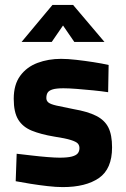

<svg xmlns="http://www.w3.org/2000/svg" viewBox="-20 -751 512 783"><path d="M236 12Q209 12 174 8Q139 4 104.5 -1.5Q70 -7 44 -12L48 -124Q75 -121 108.5 -117Q142 -113 173.5 -110.5Q205 -108 223 -108Q255 -108 272.5 -112.5Q290 -117 297 -125.5Q304 -134 304 -147Q304 -158 297.5 -165.5Q291 -173 269 -180Q247 -187 201 -194Q147 -203 110 -218Q73 -233 54.5 -263Q36 -293 36 -348Q36 -406 62.5 -442Q89 -478 133 -494.5Q177 -511 229 -511Q256 -511 291 -507Q326 -503 361.5 -497.5Q397 -492 423 -486L421 -375Q395 -379 360 -382.5Q325 -386 292.5 -388.5Q260 -391 239 -391Q210 -391 195 -386.5Q180 -382 174.5 -373.5Q169 -365 169 -351Q169 -340 177.5 -333Q186 -326 210 -320.5Q234 -315 280 -306Q338 -296 372.5 -278.5Q407 -261 422 -231Q437 -201 437 -150Q437 -62 383.5 -25Q330 12 236 12ZM68 -580 194 -731H278L406 -580H283L237 -647L191 -580Z"/></svg>

Font: Titillium Web SemiBold
Style: Regular
Weight: 600
Designer: Mohamed Gaber, Accademia di Belle Arti di Urbino
Foundry: Kief Type Foundry, Accademia di Belle Arti di Urbino
Version: Version 3.000; ttfautohint (v1.8.4)